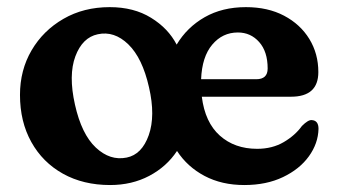

<svg xmlns="http://www.w3.org/2000/svg" viewBox="-20 -506 956 538"><path d="M287.5 -486Q355 -486 403.2 -456.2Q451.5 -426.5 475 -381Q504 -429.5 553.5 -457.8Q603 -486 669 -486Q730.5 -486 776 -462Q821.5 -438 846.8 -396.8Q872 -355.5 872 -304Q872 -235 795.5 -235H545.5Q554.5 -163 596 -126Q637.5 -89 700.5 -89Q743 -89 775 -107.8Q807 -126.5 826 -153Q843.5 -170.5 853.5 -169.5Q872.5 -168.5 872.5 -145Q871.5 -104 845.5 -68Q819.5 -32 773 -9.8Q726.5 12.5 664.5 12.5Q601.5 12.5 553.2 -13Q505 -38.5 476 -83Q447 -39 398.2 -13.2Q349.5 12.5 288.5 12.5Q213.5 12.5 156.5 -19.2Q99.5 -51 67.8 -108Q36 -165 36 -240Q36 -309.5 68.5 -365Q101 -420.5 157.8 -453.2Q214.5 -486 287.5 -486ZM646.5 -415Q603.5 -415 574.8 -381Q546 -347 543.5 -284H698Q730 -284 730 -314Q730 -361.5 706.2 -388.2Q682.5 -415 646.5 -415ZM335 -64.5Q377.5 -73 396.8 -127.2Q416 -181.5 397.5 -261.5Q379 -343.5 339.5 -381.8Q300 -420 254 -410Q211 -401 191.2 -348.2Q171.5 -295.5 190 -213Q208.5 -130 248.5 -92.5Q288.5 -55 335 -64.5Z"/></svg>

Font: Fraunces 9pt SuperSoft SemiBold
Style: Regular
Weight: 600
Version: Version 1.000;[0bf87f6ff]